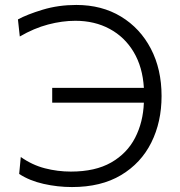

<svg xmlns="http://www.w3.org/2000/svg" viewBox="-20 -746 727 776"><path d="M271 10Q213 10 156.2 -2.8Q99.5 -15.5 57.5 -43L64 -111.5Q110 -79 161.5 -65.8Q213 -52.5 266.5 -52.5Q365 -52.5 429.2 -89.2Q493.5 -126 526 -189Q558.5 -252 561.5 -331H191V-391H561.5Q556.5 -475 520.2 -535.8Q484 -596.5 423.2 -629.2Q362.5 -662 284.5 -662Q231.5 -662 174.5 -647Q117.5 -632 60 -598.5L52.5 -667.5Q89 -687.5 152.5 -706.8Q216 -726 288.5 -726Q391.5 -726 469 -679Q546.5 -632 589.8 -549Q633 -466 633 -358Q633 -253 591.5 -169.8Q550 -86.5 469.2 -38.2Q388.5 10 271 10Z"/></svg>

Font: Commissioner Light
Style: Regular
Weight: 300
Designer: Kostas Bartsokas
Foundry: Kostas Bartsokas
Version: Version 1.000; ttfautohint (v1.8.3)